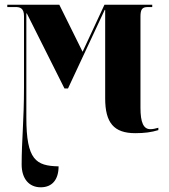

<svg xmlns="http://www.w3.org/2000/svg" viewBox="-20 -556 717 816"><path d="M153 240C203 240 229 206 229 151C133 149 92 124 92 -56V-499H94L254 -180H269L425 -514H427V-138C427 -34 464 10 555 10C594 10 624 6 653 -3V-13C640 -9 628 -7 619 -7C590 -7 577 -35 577 -98V-485C577 -516 584 -526 608 -526H627V-536H424L331 -336L232 -536H11V-526H47C64 -526 82 -522 82 -488V-186C82 -44 72 43 72 143C72 203 103 240 153 240Z"/></svg>

Font: Noto Serif Display ExtraCondensed Black
Style: Regular
Weight: 900
Width: 2
Designer: Monotype Design Team
Foundry: Monotype Imaging Inc.
Version: Version 2.009